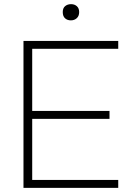

<svg xmlns="http://www.w3.org/2000/svg" viewBox="-20 -904 643 924"><path d="M93 0V-707H549V-669H135V-370H507V-332H135V-38H549V0ZM321 -806Q304 -806 293 -816Q282 -826 282 -846Q282 -865 293.5 -874.5Q305 -884 322 -884Q339 -884 350 -874Q361 -864 361 -846Q361 -827 349.5 -816.5Q338 -806 321 -806Z"/></svg>

Font: Onest Thin
Style: Regular
Weight: 250
Designer: Dmitri Voloshin, Andrey Kudryavtsev
Foundry: Dmitri Voloshin, Andrey Kudryavtsev
Version: Version 1.000;gftools[0.9.33]